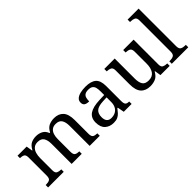

<svg xmlns="http://www.w3.org/2000/svg" viewBox="59 -1543 2336 2336"><g transform="rotate(-45 1226.5 -375.0)"><path d="M28 0V-42H41Q75 -42 96.5 -54.5Q118 -67 118 -114V-426Q118 -470 96 -482Q74 -494 41 -494H38V-536H195L208 -455H213Q243 -511 280.5 -528.5Q318 -546 364 -546Q412 -546 451 -525.5Q490 -505 509 -455H517Q547 -511 587.5 -528.5Q628 -546 674 -546Q751 -546 794 -499.5Q837 -453 837 -350V-114Q837 -67 858.5 -54.5Q880 -42 914 -42H917V0H743V-345Q743 -410 719.5 -446Q696 -482 638 -482Q597 -482 572.5 -461.5Q548 -441 537.5 -407Q527 -373 527 -333V-114Q527 -67 548.5 -54.5Q570 -42 604 -42H607V0H433V-345Q433 -410 409.5 -446Q386 -482 328 -482Q285 -482 259.5 -459.5Q234 -437 223 -400Q212 -363 212 -320V-109Q212 -65 236.5 -53.5Q261 -42 294 -42H297V0Z M1150 10Q1083 10 1039 -29Q995 -68 995 -150Q995 -230 1051.5 -268Q1108 -306 1223 -310L1306 -313V-373Q1306 -409 1300 -436.5Q1294 -464 1274 -480Q1254 -496 1213 -496Q1175 -496 1155 -482Q1135 -468 1128.5 -443.5Q1122 -419 1122 -387Q1080 -387 1058.5 -401.5Q1037 -416 1037 -450Q1037 -485 1061.5 -506Q1086 -527 1127 -536.5Q1168 -546 1217 -546Q1309 -546 1354.5 -507Q1400 -468 1400 -373V-114Q1400 -72 1414 -57Q1428 -42 1462 -42H1465V0H1330L1314 -86H1306Q1285 -58 1265 -36.5Q1245 -15 1218.5 -2.5Q1192 10 1150 10ZM1173 -52Q1234 -52 1270 -89.5Q1306 -127 1306 -191V-272L1242 -269Q1157 -265 1124.5 -234.5Q1092 -204 1092 -145Q1092 -52 1173 -52Z M1781 10Q1702 10 1659 -36.5Q1616 -83 1616 -186V-426Q1616 -470 1591.5 -482Q1567 -494 1534 -494H1531V-536H1710V-191Q1710 -126 1732 -90Q1754 -54 1815 -54Q1881 -54 1911 -98.5Q1941 -143 1941 -216V-422Q1941 -469 1917 -481.5Q1893 -494 1859 -494H1856V-536H2035V-109Q2035 -65 2059.5 -53.5Q2084 -42 2117 -42H2120V0H1961L1948 -81H1943Q1912 -25 1871 -7.5Q1830 10 1781 10Z M2156 0V-42H2169Q2203 -42 2227 -54.5Q2251 -67 2251 -114V-650Q2251 -694 2226.5 -706Q2202 -718 2169 -718H2156V-760H2345V-114Q2345 -67 2369 -54.5Q2393 -42 2427 -42H2440V0Z"/></g></svg>

Font: Noto Serif Dogra
Style: Regular
Weight: 400
Designer: Ek Type
Foundry: Ek Type
Version: Version 1.005